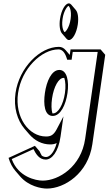

<svg xmlns="http://www.w3.org/2000/svg" viewBox="-20 -804 640 1131"><path d="M30.4 126C39.5 157.6 53.8 182.8 70.8 202.7L98.1 234.5C148.5 293.4 222.8 306.8 256.5 306.8C359.3 306.8 499.1 217.8 523.9 45.8L599.8 -481.2L572.6 -513H395.6L390.9 -480.4L366.4 -508.9C355.8 -521.4 342.6 -528 326.9 -528C215.6 -528 93 -406 71.4 -256C59.1 -170.8 82.1 -95 124.5 -45.4L151.8 -13.6C184.1 24.2 227.8 46.8 275.9 46.8C289.2 46.8 301.9 44.8 314 38.7C297.6 100.2 269 121 251.5 121C242 121 233.7 118 226.3 113C221.3 104.6 216.9 95.5 212.8 86.8L185.6 55ZM385.5 -784C364 -784 340.8 -743 333.4 -692C327.9 -653.8 332.9 -621.2 344.8 -607.2L372.1 -575.4C376.1 -570.8 380.8 -568.2 386.2 -568.2C407.7 -568.2 430.9 -609.2 438.3 -660.2C443.8 -698.4 438.8 -731 426.8 -745L399.6 -776.8C395.6 -781.4 390.9 -784 385.5 -784ZM358.8 -344.8C365.8 -323.4 367.8 -292.5 362.6 -256C352.5 -186 321.8 -136 292.7 -136C291.3 -136 289.9 -136.1 288.6 -136.3C282.4 -157.7 281.5 -188.3 286.6 -224.2C296.9 -295.2 326.4 -345.2 354.7 -345.2C356.1 -345.2 357.4 -345.1 358.8 -344.8ZM383.3 -769C386.7 -769 403.8 -745.6 396 -692C388.4 -638.8 364.6 -615 361.1 -615C357.8 -615 340.7 -638.4 348.4 -692C356.1 -745.2 379.8 -769 383.3 -769ZM49.1 133 177.3 74.4C191.4 102.7 210.9 136 249.3 136C284.8 136 323.3 92.7 336.5 1L353.7 -118.4L313.8 -42.3C294.6 -5.8 275.8 0 250.8 0C150.6 0 65.6 -111.8 86.4 -256C107.2 -400.2 224.6 -513 324.7 -513C344.5 -513 361.6 -498 373.1 -460.8L375.9 -452H401.8L408.4 -498H555.4L481.6 14C458.1 177.7 326.1 260 231.5 260C191 260 87.1 238.3 49.1 133ZM244.5 -256.5C234.7 -188.8 242.5 -121 290.6 -121C337.1 -121 367.7 -187.8 377.6 -256C387.6 -325.5 374.9 -392 329.6 -392C283.5 -392 254.4 -325.2 244.5 -256.5Z"/></svg>

Font: Blink
Style: 3DObl
Weight: 400
Designer: Mew Too
Foundry: Cannot Into Space Fonts
Version: Version 001.000